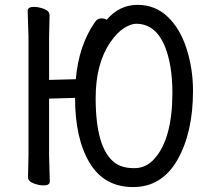

<svg xmlns="http://www.w3.org/2000/svg" viewBox="-20 -739 851 783"><path d="M527.8 -53.2Q576.7 -53.2 610.8 -92.8Q682.6 -173.8 683.1 -359.9Q683.1 -480 648.9 -558.1Q610.8 -642.1 535.2 -642.1Q513.2 -642.1 484.6 -623.5Q456.1 -605 430.2 -566.9Q370.1 -480 370.1 -338.9Q370.1 -133.8 448.2 -75.2Q477.1 -53.2 527.8 -53.2ZM522.9 23.9Q404.8 23.9 345.5 -75Q286.1 -173.8 286.1 -339.8L180.2 -336.9V-105L183.1 1Q183.1 17.1 158.2 17.1Q138.2 17.1 116.2 8.5Q94.2 0 94.2 -17.1L96.2 -106V-588.9L92.8 -694.8Q92.8 -710.9 118.2 -710.9Q138.2 -710.9 160.2 -702.4Q182.1 -693.8 182.1 -676.8L180.2 -587.9V-413.1L289.1 -416Q301.3 -554.2 367.2 -648.9Q377 -664.1 393.1 -664.1Q407.2 -664.1 415 -658.2Q466.8 -719.2 541 -719.2Q612.8 -719.2 663.8 -670.7Q714.8 -622.1 741 -540Q767.1 -458 767.1 -369.1Q767.1 -198.2 703.6 -87.2Q640.1 23.9 522.9 23.9Z"/></svg>

Font: LXGW WenKai Screen R
Style: Regular
Weight: 400
Designer: Fontworks Inc.
Version: Version 1.235;May 31, 2022